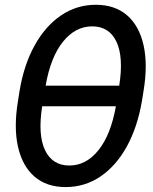

<svg xmlns="http://www.w3.org/2000/svg" viewBox="-20 -759 630 791"><path d="M250.5 11.7Q171.9 11.7 121.8 -31.7Q71.8 -75.2 54 -155Q36.1 -234.9 54.2 -343.8L60.5 -383.8Q78.6 -492.7 123 -572.5Q167.5 -652.3 231.9 -695.8Q296.4 -739.3 375 -739.3Q453.6 -739.3 503.7 -695.8Q553.7 -652.3 571.5 -572.5Q589.4 -492.7 571.3 -383.8L564.9 -343.8Q546.4 -234.9 502.2 -155Q458 -75.2 393.6 -31.7Q329.1 11.7 250.5 11.7ZM168 -406.2H471.2Q489.7 -523.9 459.7 -587.2Q429.7 -650.4 359.9 -650.4Q290.5 -650.4 239.5 -587.2Q188.5 -523.9 168 -406.2ZM265.6 -77.1Q335 -77.1 385.7 -140.4Q436.5 -203.6 457.5 -321.3H153.8Q135.3 -203.6 165.5 -140.4Q195.8 -77.1 265.6 -77.1Z"/></svg>

Font: Inter Display Medium
Style: Italic
Weight: 500
Italic angle: -9.39999°
Designer: Rasmus Andersson
Foundry: rsms
Version: Version 4.000;git-a52131595